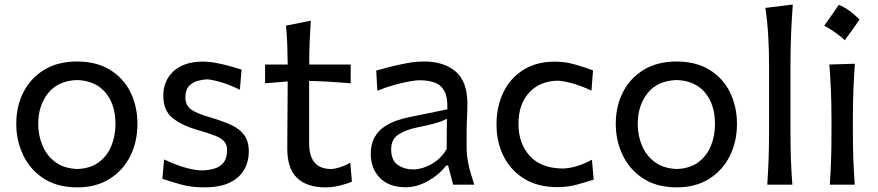

<svg xmlns="http://www.w3.org/2000/svg" viewBox="-20 -809 3846 841"><path d="M318.8 11.7Q231 11.7 171.4 -27.1Q111.8 -65.9 81.5 -129.4Q51.3 -192.9 51.3 -266.1Q51.3 -345.2 83.5 -407Q115.7 -468.8 175.3 -504.2Q234.9 -539.6 317.4 -539.6Q402.3 -539.6 461.4 -503.4Q520.5 -467.3 551.3 -405.3Q582 -343.3 582 -266.1Q582 -188 550.3 -125Q518.6 -62 459.5 -25.1Q400.4 11.7 318.8 11.7ZM318.8 -68.8Q376 -70.8 412.8 -98.4Q449.7 -126 467.8 -170.2Q485.8 -214.4 485.8 -266.1Q485.8 -351.1 442.4 -403.1Q398.9 -455.1 318.8 -458.5Q233.9 -455.6 190.7 -401.1Q147.5 -346.7 147.5 -266.1Q147.5 -215.3 166.3 -170.9Q185.1 -126.5 223.1 -98.6Q261.2 -70.8 318.8 -68.8Z M874.5 11.7Q816.4 11.7 769.8 -1.7Q723.1 -15.1 691.4 -25.9L698.7 -110.8Q742.7 -89.4 787.6 -75.9Q832.5 -62.5 869.6 -62.5Q897.9 -64 921.9 -71.5Q945.8 -79.1 960.2 -97.9Q974.6 -116.7 974.6 -151.9Q974.6 -175.3 961.9 -189.7Q949.2 -204.1 919.9 -215.6Q890.6 -227.1 840.3 -241.2Q776.4 -259.8 735.8 -292.2Q695.3 -324.7 695.3 -389.6Q695.3 -456.5 741 -497.8Q786.6 -539.1 868.7 -539.1Q897 -539.1 928.5 -533Q960 -526.9 989 -518.8Q1018.1 -510.7 1038.1 -503.9L1030.8 -416Q982.9 -439 943.4 -450.2Q903.8 -461.4 884.8 -461.4Q866.7 -460.4 845 -454.6Q823.2 -448.7 807.6 -432.1Q792 -415.5 792 -382.3Q792 -348.1 816.9 -329.8Q841.8 -311.5 902.3 -294.4Q955.6 -278.8 992.9 -261.5Q1030.3 -244.1 1050 -217Q1069.8 -189.9 1069.8 -145Q1069.8 -101.6 1049.6 -65.9Q1029.3 -30.3 986.3 -9.3Q943.4 11.7 874.5 11.7Z M1406.2 11.7Q1324.2 11.7 1281.2 -29.5Q1238.3 -70.8 1238.3 -158.7Q1238.3 -238.8 1239.3 -314Q1240.2 -389.2 1240.2 -452.1L1141.1 -444.3V-526.4H1240.2Q1239.7 -571.8 1238.3 -612.5Q1236.8 -653.3 1232.9 -696.8L1341.3 -718.3Q1337.9 -665.5 1336.2 -622.3Q1334.5 -579.1 1334.5 -526.4H1516.1V-444.3Q1471.2 -448.2 1425 -450.9Q1378.9 -453.6 1334 -454.6V-182.6Q1334 -68.8 1429.7 -68.8Q1445.8 -68.8 1470.2 -76.7Q1494.6 -84.5 1514.2 -96.7L1521.5 -13.2Q1504.4 -5.4 1471.4 3.2Q1438.5 11.7 1406.2 11.7Z M1757.8 11.2Q1683.1 11.2 1643.6 -30.3Q1604 -71.8 1604 -134.3Q1604 -177.7 1620.1 -206.5Q1636.2 -235.4 1661.9 -252.9Q1687.5 -270.5 1716.3 -280.5Q1745.1 -290.5 1770.5 -295.4L1939.5 -330.1Q1941.4 -383.8 1925.8 -411.1Q1910.2 -438.5 1881.8 -448Q1853.5 -457.5 1816.9 -457.5Q1802.7 -457.5 1773.4 -452.4Q1744.1 -447.3 1707.3 -437Q1670.4 -426.8 1632.8 -411.6L1627.9 -500Q1652.8 -506.8 1688.5 -516.1Q1724.1 -525.4 1763.2 -532.5Q1802.2 -539.6 1837.4 -539.6Q1924.8 -539.6 1976.1 -495.6Q2027.3 -451.7 2027.3 -354Q2027.3 -330.1 2025.6 -293.7Q2023.9 -257.3 2023.9 -224.1V-162.6Q2023.9 -127 2032.7 -86.7Q2041.5 -46.4 2057.6 0H1964.8L1942.9 -83.5H1934.1Q1902.8 -43 1854.2 -15.9Q1805.7 11.2 1757.8 11.2ZM1792 -66.9Q1813.5 -66.9 1840.8 -76.7Q1868.2 -86.4 1894 -106.4Q1919.9 -126.5 1936.5 -156.7L1937.5 -288.6Q1929.2 -284.2 1916 -278.8Q1902.8 -273.4 1877.2 -266.6Q1851.6 -259.8 1806.2 -250.5Q1761.2 -241.7 1727.3 -220.9Q1693.4 -200.2 1693.4 -154.8Q1693.4 -107.4 1721.7 -87.2Q1750 -66.9 1792 -66.9Z M2422.4 10.7Q2336.9 10.7 2277.3 -25.4Q2217.8 -61.5 2186.3 -123.5Q2154.8 -185.5 2154.8 -263.7Q2154.8 -342.3 2184.8 -404.5Q2214.8 -466.8 2272.2 -502.9Q2329.6 -539.1 2412.1 -539.1Q2455.6 -539.1 2501 -525.9Q2546.4 -512.7 2577.6 -500.5L2570.8 -412.1Q2520 -435.5 2480.7 -445.6Q2441.4 -455.6 2421.4 -455.6Q2344.2 -453.6 2297.6 -403.3Q2251 -353 2251 -266.1Q2251 -182.1 2299.3 -127.4Q2347.7 -72.8 2441.9 -70.8Q2470.2 -70.8 2504.2 -80.6Q2538.1 -90.3 2572.8 -109.4L2580.6 -22Q2551.3 -12.7 2509.5 -1Q2467.8 10.7 2422.4 10.7Z M2944.8 11.7Q2856.9 11.7 2797.4 -27.1Q2737.8 -65.9 2707.5 -129.4Q2677.2 -192.9 2677.2 -266.1Q2677.2 -345.2 2709.5 -407Q2741.7 -468.8 2801.3 -504.2Q2860.8 -539.6 2943.4 -539.6Q3028.3 -539.6 3087.4 -503.4Q3146.5 -467.3 3177.2 -405.3Q3208 -343.3 3208 -266.1Q3208 -188 3176.3 -125Q3144.5 -62 3085.4 -25.1Q3026.4 11.7 2944.8 11.7ZM2944.8 -68.8Q3002 -70.8 3038.8 -98.4Q3075.7 -126 3093.8 -170.2Q3111.8 -214.4 3111.8 -266.1Q3111.8 -351.1 3068.4 -403.1Q3024.9 -455.1 2944.8 -458.5Q2859.9 -455.6 2816.7 -401.1Q2773.4 -346.7 2773.4 -266.1Q2773.4 -215.3 2792.2 -170.9Q2811 -126.5 2849.1 -98.6Q2887.2 -70.8 2944.8 -68.8Z M3340.8 0Q3344.7 -58.1 3346.7 -112.3Q3348.6 -166.5 3348.6 -231.9V-523.9Q3348.6 -590.3 3345 -652.3Q3341.3 -714.4 3332.5 -774.4L3452.6 -789.1Q3447.8 -725.1 3445.1 -659.7Q3442.4 -594.2 3442.4 -523.9V-231.9Q3442.4 -166.5 3444.3 -112.3Q3446.3 -58.1 3450.7 0Z M3654.2 -787.9Q3696.1 -771.8 3745 -723.4Q3729.4 -700.9 3713.6 -678.6Q3697.7 -656.3 3680.6 -633.2Q3639.7 -669.7 3590.3 -696.6Q3607 -720.2 3622.6 -742.2Q3638.1 -764.3 3654.2 -787.9ZM3614.7 0Q3618.7 -58.1 3620.4 -112.3Q3622.1 -166.5 3622.1 -231.9V-284.7Q3622.1 -356 3619.6 -412.4Q3617.2 -468.8 3612.8 -526.4L3724.6 -529.8Q3720.2 -470.7 3718 -414.1Q3715.8 -357.4 3715.8 -284.7V-231.9Q3715.8 -166.5 3717.8 -112.3Q3719.7 -58.1 3724.1 0Z"/></svg>

Font: Pinar-FD Medium
Style: Regular
Weight: 500
Designer: Amin Abedi
Version: Version 3.000